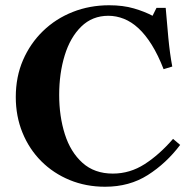

<svg xmlns="http://www.w3.org/2000/svg" viewBox="-20 -700 725 730"><path d="M409 -40Q474 -40 530 -76Q586 -112 638 -172L665 -149Q612 -79 542 -34.5Q472 10 380 10H379Q307 10 245 -15.5Q183 -41 137 -87Q91 -133 65.5 -195.5Q40 -258 40 -331Q40 -408 67.5 -471.5Q95 -535 143.5 -582Q192 -629 256.5 -654.5Q321 -680 395 -680Q448 -680 489 -668Q530 -656 560 -640L575 -670H610Q614 -619 620 -556.5Q626 -494 635 -447L602 -437Q581 -491 557 -529.5Q533 -568 506.5 -592.5Q480 -617 451 -628.5Q422 -640 392 -640Q331 -640 289 -599Q247 -558 226 -489.5Q205 -421 205 -339Q205 -258 226.5 -190Q248 -122 293.5 -81Q339 -40 409 -40Z"/></svg>

Font: Brygada 1918
Style: Bold
Weight: 700
Designer: Mateusz Machalski | Borys Kosmynka | Przemek Hoffer
Foundry: NIEPODLEGLA 2018
Version: Version 3.006